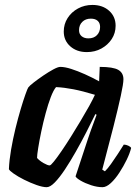

<svg xmlns="http://www.w3.org/2000/svg" viewBox="-20 -778 580 798"><path d="M174 0Q157.5 0 132 -9Q106.5 -18 80.5 -31Q54.5 -44 36.8 -56.5Q19 -69 17 -75Q18.5 -112 26 -155.8Q33.5 -199.5 44.2 -243.5Q55 -287.5 66 -324.5Q77 -361.5 85.8 -386Q94.5 -410.5 97.5 -414.5Q102.5 -421.5 120.2 -435.2Q138 -449 160 -464Q182 -479 201.5 -489.5Q221 -500 230.5 -500Q249.5 -500 276 -491.5Q302.5 -483 332.8 -469.5Q363 -456 392 -440L394.5 -500Q450.5 -500 471.8 -487.5Q493 -475 493 -448.5Q493 -430 482 -379.5Q471 -329 451.5 -251.8Q432 -174.5 405 -73L416 -66Q427 -76.5 441 -96Q455 -115.5 469.5 -137.8Q484 -160 494.5 -177Q503.5 -177 513.2 -172.5Q523 -168 525 -163Q520 -142 506.8 -114.5Q493.5 -87 476.2 -60.5Q459 -34 440.5 -17Q422 0 406 0Q384 0 358.8 -8.2Q333.5 -16.5 315.2 -27.2Q297 -38 294 -45L345.5 -201Q352 -220 357.5 -235.8Q363 -251.5 369 -267Q375 -282.5 381.5 -301L376.5 -304Q360 -270 339 -229Q318 -188 295 -147.5Q272 -107 249.8 -73.5Q227.5 -40 208 -20Q188.5 0 174 0ZM186.5 -90.5Q191 -90.5 204.2 -107Q217.5 -123.5 236 -150.5Q254.5 -177.5 275 -210.2Q295.5 -243 315.2 -276Q335 -309 350.8 -337.5Q366.5 -366 374.5 -384Q323.5 -399.5 284.8 -407Q246 -414.5 213 -416Q202.5 -404 191.2 -374.8Q180 -345.5 169.8 -307.5Q159.5 -269.5 151.5 -231.2Q143.5 -193 138.8 -163.2Q134 -133.5 134 -121.5Q144 -110 161 -100.2Q178 -90.5 186.5 -90.5ZM340.9 -561.5Q299 -561.5 272 -585.5Q245 -609.5 245 -647Q245 -677.8 261 -702.9Q277 -728 304.3 -742.8Q331.5 -757.5 364 -757.5Q406.5 -757.5 433.5 -733.3Q460.5 -709.1 460.5 -671Q460.5 -640.3 444.4 -615.7Q428.4 -591.2 401.4 -576.3Q374.5 -561.5 340.9 -561.5ZM347.3 -618.5Q370 -618.5 383 -632Q396 -645.5 396 -666Q396 -682.4 386 -691.4Q376 -700.5 357.5 -700.5Q335.6 -700.5 322.1 -687.2Q308.5 -674 308.5 -652.5Q308.5 -636.5 319.2 -627.5Q330 -618.5 347.3 -618.5Z"/></svg>

Font: Texturina Medium
Style: Italic
Weight: 500
Italic angle: -11°
Designer: Guillermo Torres Carreño
Foundry: Omnibus-Type
Version: Version 1.002